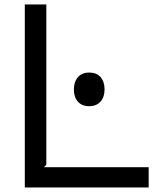

<svg xmlns="http://www.w3.org/2000/svg" viewBox="-20 -830 693 850"><path d="M638.2 -89.8V0H89.8V-810.1H185.1V-101.1L174.8 -89.8ZM442.9 -434.1Q442.9 -400.4 425 -380.1Q407.2 -359.9 375 -359.9Q342.3 -359.9 324.7 -380.1Q307.1 -400.4 307.1 -434.1Q307.1 -467.8 325 -488.3Q342.8 -508.8 375 -508.8Q407.7 -508.8 425.3 -488.5Q442.9 -468.3 442.9 -434.1Z"/></svg>

Font: Sinkin Sans 400 Regular
Style: Regular
Weight: 400
Designer: Keith Bates
Foundry: K-Type
Version: Sinkin Sans (version 1.0)  by Keith Bates   •   © 2014   www